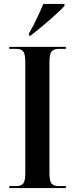

<svg xmlns="http://www.w3.org/2000/svg" viewBox="-20 -951 379 971"><path d="M27 0V-10H61Q87 -10 97.5 -23Q108 -36 108 -77V-636Q108 -677 97.5 -690.5Q87 -704 61 -704H27V-714H313V-704H278Q251 -704 240.5 -690.5Q230 -677 230 -636V-77Q230 -36 240.5 -23Q251 -10 278 -10H313V0ZM126 -781Q146 -815 165.5 -856Q185 -897 199 -931H306V-921Q291 -904 260 -876Q229 -848 195 -819.5Q161 -791 135 -771H126Z"/></svg>

Font: Noto Serif Display Condensed SemiBold
Style: Regular
Weight: 600
Width: 3
Designer: Monotype Design Team
Foundry: Monotype Imaging Inc.
Version: Version 2.009